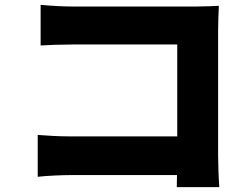

<svg xmlns="http://www.w3.org/2000/svg" viewBox="-20 -744 1040 794"><path d="M136 -186V-13C172 -17 235 -20 273 -20H712L711 30H887C884 -9 882 -66 882 -100V-619C882 -652 884 -696 885 -720C870 -719 822 -717 790 -717H280C244 -717 188 -720 148 -724V-556C179 -558 235 -560 280 -560H713V-180H268C221 -180 175 -183 136 -186Z"/></svg>

Font: Noto Sans KR Black
Style: Regular
Weight: 900
Designer: Ryoko NISHIZUKA 西塚涼子 (kana, bopomofo & ideographs); Paul D. Hunt (Latin, Greek & Cyrillic); Sandoll Communications 산돌커뮤니
Foundry: Adobe
Version: Version 2.004;hotconv 1.0.118;makeotfexe 2.5.65603